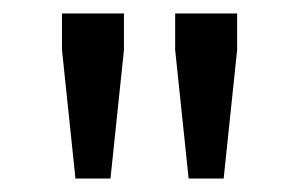

<svg xmlns="http://www.w3.org/2000/svg" viewBox="-20 -750 444 285"><path d="M240 -730H332V-676L312 -485H260L240 -676ZM72 -730H164V-676L144 -485H92L72 -676Z"/></svg>

Font: Sintony
Style: Regular
Weight: 400
Version: Version 001.001